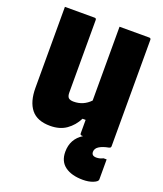

<svg xmlns="http://www.w3.org/2000/svg" viewBox="-168 -808 987 1166"><g transform="rotate(20 325.0 -225.0)"><path d="M209 10Q125 10 86 -38.5Q47 -87 47 -177V-700H239Q250 -700 250 -689V-221Q250 -196 260 -186.5Q270 -177 293 -177Q356 -177 400 -223V-700H592Q603 -700 603 -689V0Q603 2 601 6Q599 10 590 12Q552 19 530 33Q508 47 508 69Q508 95 539 95Q561 95 582 84H602V214Q602 227 574 238.5Q546 250 508 250Q435 250 392.5 219Q350 188 350 126Q350 43 419 0H411Q400 0 400 -11V-98H380Q355 -49 313 -19.5Q271 10 209 10Z"/></g></svg>

Font: Recursive Sn Lnr St Blk
Style: Regular
Weight: 900
Version: Version 1.079;hotconv 1.0.112;makeotfexe 2.5.65598; ttfautoh